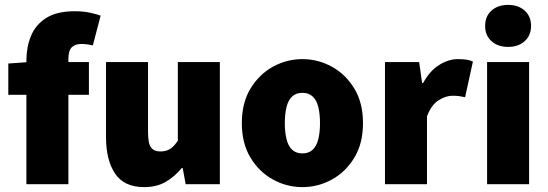

<svg xmlns="http://www.w3.org/2000/svg" viewBox="-20 -754 2244 786"><path d="M88 0V-506Q88 -560 106.5 -606Q125 -652 168.5 -680Q212 -708 286 -708Q321 -708 348.5 -702Q376 -696 392 -690L360 -568Q336 -574 312 -574Q288 -574 274 -560.5Q260 -547 260 -512V0ZM14 -366V-494L100 -500H344V-366Z M570 12Q488 12 451 -43.5Q414 -99 414 -192V-500H586V-214Q586 -166 598.5 -150Q611 -134 636 -134Q660 -134 676 -144Q692 -154 708 -178V-500H880V0H740L728 -66H724Q694 -30 657.5 -9Q621 12 570 12Z M1218 12Q1154 12 1097.5 -19Q1041 -50 1005.5 -108.5Q970 -167 970 -250Q970 -333 1005.5 -391.5Q1041 -450 1097.5 -481Q1154 -512 1218 -512Q1282 -512 1338.5 -481Q1395 -450 1430.5 -391.5Q1466 -333 1466 -250Q1466 -167 1430.5 -108.5Q1395 -50 1338.5 -19Q1282 12 1218 12ZM1218 -126Q1244 -126 1260 -141Q1276 -156 1283 -184Q1290 -212 1290 -250Q1290 -288 1283 -316Q1276 -344 1260 -359Q1244 -374 1218 -374Q1192 -374 1176 -359Q1160 -344 1153 -316Q1146 -288 1146 -250Q1146 -212 1153 -184Q1160 -156 1176 -141Q1192 -126 1218 -126Z M1556 0V-500H1696L1708 -414H1712Q1740 -465 1778.5 -488.5Q1817 -512 1854 -512Q1877 -512 1891.5 -509.5Q1906 -507 1916 -502L1884 -356Q1871 -359 1860 -360.5Q1849 -362 1832 -362Q1805 -362 1775.5 -343.5Q1746 -325 1728 -278V0Z M1974 0V-500H2146V0ZM2060 -562Q2018 -562 1992 -585.5Q1966 -609 1966 -648Q1966 -687 1992 -710.5Q2018 -734 2060 -734Q2102 -734 2128 -710.5Q2154 -687 2154 -648Q2154 -609 2128 -585.5Q2102 -562 2060 -562Z"/></svg>

Font: Source Sans 3 Black
Style: Regular
Weight: 900
Designer: Paul D. Hunt
Foundry: Adobe
Version: Version 3.046;hotconv 1.0.118;makeotfexe 2.5.65603